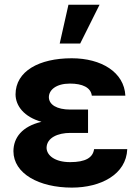

<svg xmlns="http://www.w3.org/2000/svg" viewBox="-20 -806 610 835"><path d="M239.7 -616.8H328.8L413 -785.5H277.7ZM38.4 -148.4C38.7 -51.1 149.5 9.9 292.6 9.9C418 9.9 529.1 -47.2 533.4 -157.3H389.2C383.9 -120.4 352.3 -100.9 284.8 -100.9C219.1 -100.9 183.2 -130 182.5 -163C183.2 -207.4 232.2 -228 285.5 -228H362.9V-329.5H285.5C226.9 -329.5 192.8 -350.9 192.5 -383.5C192.8 -414.8 224.1 -442.5 284.4 -442.5C338.1 -442.5 375 -425.8 379.3 -389.9H525.2C520.2 -492.2 420.5 -552.6 291.9 -552.6C149.9 -552.6 47.9 -496.4 47.6 -395.6C47.9 -345.9 84.2 -297.6 160.5 -276.3C76 -256.4 38.7 -207.4 38.4 -148.4Z"/></svg>

Font: Magic Ui Pro
Style: Bold
Weight: 700
Designer: Stefan Endress, Andreas Faust
Version: Version 1.000;FEAKit 1.0